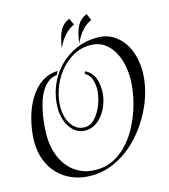

<svg xmlns="http://www.w3.org/2000/svg" viewBox="-140 -1069 1067 1212"><g transform="rotate(-15 394.0 -462.5)"><path d="M440 -613Q483 -587 496.5 -550.5Q510 -514 510 -466Q510 -432 498.5 -394.5Q487 -357 466 -325Q445 -293 414 -272Q383 -251 344 -251Q309 -251 284 -268Q259 -285 242.5 -311Q226 -337 218 -369Q210 -401 210 -430Q210 -505 237 -572.5Q264 -640 311.5 -690Q359 -740 424 -769.5Q489 -799 566 -799Q623 -799 665 -774Q707 -749 734.5 -709.5Q762 -670 775 -620Q788 -570 788 -520Q788 -458 771 -392.5Q754 -327 722.5 -265.5Q691 -204 647.5 -149.5Q604 -95 550.5 -54Q497 -13 435.5 10.5Q374 34 307 34Q241 34 186.5 12Q132 -10 93 -50Q54 -90 33 -145Q12 -200 12 -266Q12 -301 18 -343Q24 -385 36.5 -428.5Q49 -472 69.5 -512.5Q90 -553 118.5 -585.5Q147 -618 184.5 -638Q222 -658 270 -660L259 -636Q226 -633 201.5 -614Q177 -595 159 -565.5Q141 -536 129.5 -499.5Q118 -463 111 -424.5Q104 -386 101 -349.5Q98 -313 98 -284Q98 -227 113.5 -175Q129 -123 160 -82.5Q191 -42 237.5 -18Q284 6 347 6Q406 6 455 -17.5Q504 -41 543.5 -81Q583 -121 612.5 -172.5Q642 -224 662 -280Q682 -336 692 -392.5Q702 -449 702 -498Q702 -541 692 -588Q682 -635 659.5 -674Q637 -713 600.5 -738.5Q564 -764 510 -764Q448 -764 396 -734Q344 -704 306.5 -656Q269 -608 248.5 -549Q228 -490 228 -432Q228 -406 234.5 -377.5Q241 -349 255.5 -325.5Q270 -302 292 -287Q314 -272 346 -272Q378 -272 403 -295Q428 -318 445.5 -351Q463 -384 472.5 -420.5Q482 -457 482 -484Q482 -519 472 -549.5Q462 -580 430 -599ZM540 -959 559 -916Q490 -886 447 -791Q457 -868 478.5 -906Q500 -944 540 -959ZM427 -959 446 -916Q376 -886 333 -791Q344 -868 365.5 -906Q387 -944 427 -959Z"/></g></svg>

Font: Lucien Schoenschriftv CAT
Style: Regular
Weight: 400
Designer: Lucian Bernhard 1928
Foundry: CAT-Fonts Peter Wiegel
Version: Version 1.000